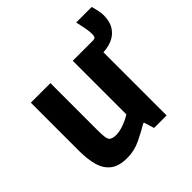

<svg xmlns="http://www.w3.org/2000/svg" viewBox="-187 -894 1075 1075"><g transform="rotate(-45 350.5 -356.5)"><path d="M230 13Q163 13 127.5 -15.5Q92 -44 79 -93.5Q66 -143 66 -205V-588H221V-220Q221 -177 224 -159Q227 -141 234 -134Q247 -122 276 -122Q305 -122 339.5 -135Q374 -148 398 -164V-588H553V0H454L435 -61H429Q389 -37 337.5 -12Q286 13 230 13ZM468 -588H554Q571 -588 576 -594Q581 -600 581 -619Q581 -634 577.5 -655.5Q574 -677 563 -726H686Q693 -701 697 -681Q701 -661 701 -647Q701 -595 679.5 -562.5Q658 -530 622 -515Q586 -500 544 -500H481Z"/></g></svg>

Font: Ruda SemiBold
Style: Bold
Weight: 900
Designer: Mariela Monsalve and Angelina Sanchez
Foundry: Mariela Monsalve and Angelina Sanchez
Version: Version 2.000